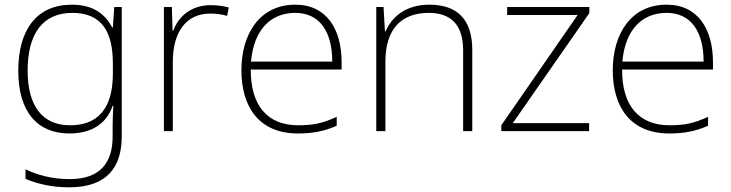

<svg xmlns="http://www.w3.org/2000/svg" viewBox="-20 -560 3124 820"><path d="M287 -540C136 -540 58 -432 58 -258C58 -83 139 10 276 10C370 10 434 -30 461 -108H464C462 -74 461 -49 461 -15V23C461 134 409 205 277 205C202 205 138 187 89 163V204C138 224 196 240 276 240C437 240 500 154 500 22V-530H468L462 -443H459C429 -500 378 -540 287 -540ZM289 -505C419 -505 462 -418 462 -289V-246C462 -132 425 -25 279 -25C162 -25 98 -106 98 -258C98 -413 160 -505 289 -505Z M880 -538C797 -538 742 -490 720 -429H717L714 -530H680V0H718V-295C718 -421 773 -502 878 -502C906 -502 927 -499 950 -492L957 -528C934 -534 909 -538 880 -538Z M1241 -540C1089 -540 1011 -415 1011 -260C1011 -100 1089 10 1252 10C1318 10 1366 0 1418 -23V-61C1357 -33 1318 -25 1253 -25C1122 -25 1050 -110 1051 -263H1439V-294C1439 -434 1376 -540 1241 -540ZM1241 -505C1348 -505 1399 -421 1399 -297H1052C1064 -432 1135 -505 1241 -505Z M1814 -540C1711 -540 1652 -486 1627 -426H1624L1618 -530H1587V0H1626V-297C1626 -437 1695 -505 1811 -505C1905 -505 1958 -455 1958 -345V0H1997V-347C1997 -479 1931 -540 1814 -540Z M2496 0V-34H2170L2497 -504V-530H2146V-496H2447L2121 -25V0Z M2827 -540C2675 -540 2597 -415 2597 -260C2597 -100 2675 10 2838 10C2904 10 2952 0 3004 -23V-61C2943 -33 2904 -25 2839 -25C2708 -25 2636 -110 2637 -263H3025V-294C3025 -434 2962 -540 2827 -540ZM2827 -505C2934 -505 2985 -421 2985 -297H2638C2650 -432 2721 -505 2827 -505Z"/></svg>

Font: Noto Sans Gurmukhi UI ExtraLight
Style: Regular
Weight: 200
Designer: Jelle Bosma - Monotype Design Team
Foundry: Monotype Imaging Inc.
Version: Version 2.004